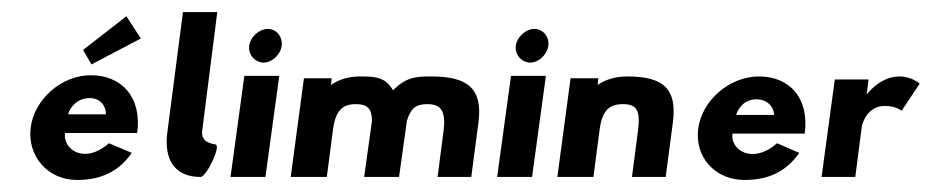

<svg xmlns="http://www.w3.org/2000/svg" viewBox="-20 -294 1548 319"><path d="M93 -104C97 -117 109 -131 129 -131C146 -131 156 -119 156 -104ZM161 -56C120 -20 84 -46 88 -73H208C216 -134 181 -169 131 -169C82 -169 37 -129 31 -82C25 -35 59 5 108 5C145 5 176 -7 199 -40ZM118 -211 132 -187 214 -230 190 -267Z M313 0C323 0 348 -52 338 -54C335 -55 313 -56 316 -77L341 -274H284L258 -74C252 -28 271 0 313 0Z M394 -218C392 -203 404 -190 418 -190C432 -190 446 -203 448 -218C450 -233 439 -246 425 -246C411 -246 396 -233 394 -218ZM363 0H421L444 -168H386Z M523 0 533 -77C537 -109 548 -121 571 -121C591 -121 598 -113 598 -93L585 0H643L656 -93C662 -113 670 -121 690 -121C713 -121 721 -109 717 -77L707 0H763L775 -91C782 -146 758 -167 697 -167C671 -167 655 -166 633 -144C620 -166 604 -167 578 -167C557 -167 542 -161 530 -153L531 -164H485L463 0Z M837 -218C835 -203 847 -190 861 -190C875 -190 889 -203 891 -218C893 -233 882 -246 868 -246C854 -246 839 -233 837 -218ZM806 0H864L887 -168H829Z M966 0 976 -77C980 -109 991 -121 1015 -121C1039 -121 1044 -109 1040 -77L1030 0H1086L1098 -91C1105 -146 1083 -167 1022 -167C1001 -167 985 -161 973 -153L974 -164H928L906 0Z M1203 -103C1207 -115 1217 -129 1237 -129C1254 -129 1266 -117 1266 -103ZM1271 -56C1230 -20 1193 -45 1197 -72H1317C1325 -132 1291 -167 1241 -167C1192 -167 1146 -127 1140 -80C1134 -33 1168 5 1217 5C1254 5 1285 -7 1308 -40Z M1423 -162H1367L1345 0H1401L1412 -85C1413 -89 1421 -118 1450 -118C1469 -118 1478 -110 1478 -110L1508 -155C1508 -155 1495 -167 1474 -167C1442 -167 1420 -137 1420 -137Z"/></svg>

Font: Hussar Tani
Style: DwaKurs
Weight: 700
Foundry: Cannot Into Space Fonts
Version: Version 0.92